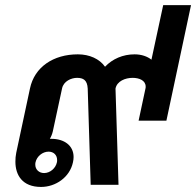

<svg xmlns="http://www.w3.org/2000/svg" viewBox="-20 -720 764 748"><path d="M180 -179.2H174.2C179.2 -187.5 183.3 -197.5 185.8 -208.3L221.7 -375C227.5 -404.2 258.3 -416.7 280 -416.7C304.2 -416.7 320 -408.3 321.7 -375L333.3 0H441.7L430 -375C435.8 -404.2 468.3 -416.7 496.7 -416.7C522.5 -416.7 547.5 -406.7 547.5 -382.5C547.5 -380 547.5 -377.5 546.7 -375L520 -250H628.3L724.2 -700H615.8L570 -487.5C554.2 -500 531.7 -508.3 504.2 -508.3C459.2 -508.3 418.3 -490.8 389.2 -460C367.5 -490.8 328.3 -508.3 283.3 -508.3C188.3 -508.3 114.2 -459.2 96.7 -375L43.3 -125C40.8 -113.3 40 -101.7 40 -90C40 -38.3 66.7 8.3 140 8.3C196.7 8.3 251.7 -29.2 264.2 -87.5C265.8 -95 266.7 -101.7 266.7 -108.3C266.7 -153.3 230 -179.2 180 -179.2ZM169.2 -129.2C189.2 -129.2 202.5 -115.8 202.5 -96.7C202.5 -93.3 202.5 -90.8 201.7 -87.5C196.7 -64.2 175 -45.8 151.7 -45.8C131.7 -45.8 117.5 -60 117.5 -78.3C117.5 -81.7 117.5 -84.2 118.3 -87.5C123.3 -110.8 145.8 -129.2 169.2 -129.2Z"/></svg>

Font: BoonHome
Style: Bold Oblique
Weight: 700
Italic angle: -12°
Designer: Sungsit Sawaiwan
Foundry: Sungsit Sawaiwan
Version: Version 0.2